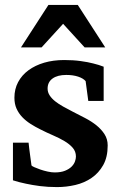

<svg xmlns="http://www.w3.org/2000/svg" viewBox="-20 -742 485 774"><path d="M397.9 -335H335.9L325.2 -415Q315.4 -426.3 294.9 -433.1Q274.4 -439.9 247.1 -439.9Q211.9 -439.9 191.9 -425.5Q171.9 -411.1 171.9 -384.8Q171.9 -370.1 180.2 -357.4Q188.5 -344.7 202.6 -333.5Q216.8 -322.3 234.9 -312.3Q252.9 -302.2 272.9 -292Q297.9 -279.3 323.2 -266.1Q348.6 -252.9 368.7 -236.8Q388.7 -220.7 401.4 -200.9Q414.1 -181.2 414.1 -155.8Q414.1 -108.4 396 -76.4Q377.9 -44.4 349.1 -24.7Q320.3 -4.9 283.7 3.7Q247.1 12.2 210 12.2Q172.9 12.2 140.9 8.1Q108.9 3.9 84.5 -1.5Q56.2 -7.3 32.2 -15.1V-167H95.2Q96.2 -156.7 98.1 -141.1Q100.1 -125.5 102.1 -110.8Q104 -93.8 106.9 -75.2Q107.9 -72.8 118.2 -68.1Q128.4 -63.5 142.6 -58.6Q156.7 -53.7 172.4 -50.3Q188 -46.9 200.2 -46.9Q225.6 -46.9 242.2 -53.7Q258.8 -60.5 268.6 -70.3Q278.3 -80.1 282.2 -91.1Q286.1 -102.1 286.1 -110.8Q286.1 -131.3 273.2 -146.2Q260.3 -161.1 239.7 -173.3Q219.2 -185.5 193.6 -196.5Q168 -207.5 143.1 -220.2Q122.1 -230.5 103 -242.7Q84 -254.9 69.6 -270Q55.2 -285.2 46.6 -304.2Q38.1 -323.2 38.1 -348.1Q38.1 -382.8 53 -410.9Q67.9 -439 94.7 -458.7Q121.6 -478.5 158.2 -489.3Q194.8 -500 238.8 -500Q275.9 -500 305.4 -495.8Q335 -491.7 355.5 -486.3Q379.4 -480.5 397.9 -473.1ZM321.3 -550.8 234.4 -646 147.5 -550.8H64.5L175.3 -722.2H293.5L404.3 -550.8Z"/></svg>

Font: Charis SIL APac
Style: Bold
Weight: 700
Foundry: SIL International
Version: Version 5.000